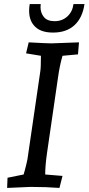

<svg xmlns="http://www.w3.org/2000/svg" viewBox="-20 -918 435 943"><path d="M368 -710 363 -651 287 -644Q273 -596 265 -538L211 -167Q202 -104 202 -61L287 -54L272 5Q208 0 129 0L15 5L17 -45L96 -61Q97 -65 102 -82Q113 -124 115 -137L178 -568Q181 -585 181 -644L108 -656L121 -710Q212 -705 232 -705ZM146 -794Q123 -821 123 -866Q123 -881 126 -898H180Q179 -890 179 -883Q179 -855 195.5 -834.5Q212 -814 248.5 -814Q285 -814 310.5 -837Q336 -860 341 -898H395Q385 -830 345.5 -794Q306 -758 240.5 -758Q175 -758 146 -794Z"/></svg>

Font: Andada SC
Style: Italic
Weight: 400
Italic angle: -8.29999°
Designer: Carolina Giovagnoli
Foundry: Carolina Giovagnoli
Version: Version 1.003